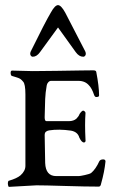

<svg xmlns="http://www.w3.org/2000/svg" viewBox="-20 -725 461 748"><path d="M257 -216Q209 -223 171 -217Q154 -214 154 -200Q154 -168 156 -90Q158 -39 199 -39H287Q292 -39 310.5 -43Q329 -47 335 -51Q353 -66 367 -97Q371 -104 382 -104Q391 -104 391 -96Q387 -56 374 -10Q372 2 365 2Q314 2 233.5 -0.5Q153 -3 122 -3L15 3Q13 3 11.5 -3Q10 -9 11 -15Q12 -21 15 -21Q46 -30 60 -42Q79 -59 79 -79V-357Q79 -398 70 -407Q67 -410 65 -412.5Q63 -415 60.5 -416.5Q58 -418 56.5 -419Q55 -420 51 -421.5Q47 -423 45 -423.5Q43 -424 37 -426Q31 -428 27 -429Q22 -430 21.5 -440Q21 -450 27 -450Q41 -450 66.5 -449Q92 -448 108 -448Q146 -448 202.5 -449Q259 -450 297 -450.5Q335 -451 343 -451Q354 -451 355 -445Q366 -388 366 -353Q366 -347 355 -347Q350 -347 347 -354Q338 -381 327 -392Q312 -410 285 -410H179Q173 -410 168 -404.5Q163 -399 162 -392Q157 -364 156 -339Q154 -273 154 -268Q154 -253 161 -253H248Q267 -253 278 -263Q287 -272 290 -281Q299 -294 304 -294Q307 -294 310.5 -290.5Q314 -287 313 -283Q310 -243 313 -182Q315 -170 307 -170Q298 -170 289 -189Q283 -211 257 -216ZM136 -522Q123 -504 108 -504Q102 -504 99 -510Q96 -516 100 -525Q156 -639 178 -676Q194 -705 206 -705Q218 -705 234 -676L312 -525Q316 -516 313 -510Q310 -504 304 -504Q288 -504 275 -522Q235 -577 206 -618Z"/></svg>

Font: EB Garamond 12 All SC
Style: AllSC
Weight: 400
Version: Version 0.016 ; ttfautohint (v0.97) -l 8 -r 50 -G 200 -x 0 -